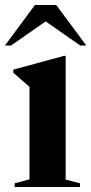

<svg xmlns="http://www.w3.org/2000/svg" viewBox="-33 -752 367 772"><path d="M231 -527.5V-30L288.5 -15V0H26V-15L85.5 -31V-403Q77 -410.5 60.2 -424.8Q43.5 -439 20.5 -459.5V-472L224.5 -527.5ZM-13 -569 107.5 -732H193L314 -569H289.5L150.5 -666L11.5 -569Z"/></svg>

Font: Newsreader Display SemiBold
Style: Regular
Weight: 600
Designer: Hugues Gentile
Foundry: Production Type
Version: Version 1.001